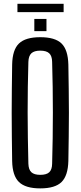

<svg xmlns="http://www.w3.org/2000/svg" viewBox="-20 -1008 434 1035"><path d="M197 7.5Q117.5 7.5 82.2 -26.8Q47 -61 45.5 -140Q44.5 -206 43.8 -270.8Q43 -335.5 43 -400Q43 -464.5 43.8 -529.2Q44.5 -594 45.5 -660Q47 -739.5 82.2 -773.5Q117.5 -807.5 197 -807.5Q277 -807.5 311.8 -773.5Q346.5 -739.5 348.5 -660Q349.5 -594 350.5 -529Q351.5 -464 351.5 -399.5Q351.5 -335 350.5 -270.5Q349.5 -206 348.5 -140Q346.5 -61 311.8 -26.8Q277 7.5 197 7.5ZM197 -65.5Q230.5 -65.5 245.5 -79.5Q260.5 -93.5 261 -125.5Q263 -193.5 264 -262.8Q265 -332 265 -401.8Q265 -471.5 264 -540Q263 -608.5 261 -674.5Q260.5 -706.5 245.2 -720.8Q230 -735 197 -735Q164.5 -735 149.2 -720.8Q134 -706.5 133 -674.5Q131 -608.5 130 -540Q129 -471.5 129 -401.8Q129 -332 130.2 -262.8Q131.5 -193.5 133 -125.5Q134 -93.5 149.2 -79.5Q164.5 -65.5 197 -65.5ZM165 -840V-906H230.5V-840ZM74 -987.5H323V-942.5H74Z"/></svg>

Font: Big Shoulders Display Thin SemiBold
Style: Regular
Weight: 600
Version: Version 2.002